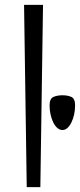

<svg xmlns="http://www.w3.org/2000/svg" viewBox="-20 -770 329 790"><path d="M79 0ZM79 -750H157L146 0H90ZM237 -235Q226 -235 216 -243.5Q206 -252 199 -266.5Q192 -281 188 -299Q184 -317 184 -336Q184 -364 199.5 -371Q215 -378 237 -378Q259 -378 274 -371Q289 -364 289 -336Q289 -317 285 -299Q281 -281 274 -266.5Q267 -252 257.5 -243.5Q248 -235 237 -235Z"/></svg>

Font: Combo
Style: Regular
Weight: 400
Designer: Eduardo Rodriguez Tunni
Foundry: Eduardo Rodriguez Tunni
Version: Version 1.001